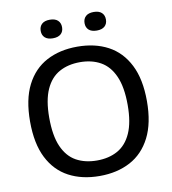

<svg xmlns="http://www.w3.org/2000/svg" viewBox="-99 -1015 992 1110"><g transform="rotate(-10 397.0 -460.0)"><path d="M397 9.5Q293.5 9.5 216.2 -31.5Q139 -72.5 96.5 -156.5Q54 -240.5 54 -370Q54 -499.5 96.8 -583.5Q139.5 -667.5 216.8 -708.5Q294 -749.5 397 -749.5Q500.5 -749.5 577.5 -708.5Q654.5 -667.5 697.2 -583.2Q740 -499 740 -370Q740 -241 697 -156.8Q654 -72.5 576.8 -31.5Q499.5 9.5 397 9.5ZM397 -81.5Q467 -81.5 518.5 -110.2Q570 -139 598.2 -202Q626.5 -265 626.5 -367Q626.5 -472 598 -536.2Q569.5 -600.5 518 -629.5Q466.5 -658.5 397 -658.5Q327.5 -658.5 275.8 -630Q224 -601.5 195.5 -538.5Q167 -475.5 167 -373Q167 -267.5 195.2 -203.2Q223.5 -139 275.2 -110.2Q327 -81.5 397 -81.5ZM526 -821.5Q495 -821.5 479 -836Q463 -850.5 463 -875.5Q463 -901 479 -915.8Q495 -930.5 526 -930.5Q556.5 -930.5 572.5 -915.8Q588.5 -901 588.5 -875.5Q588.5 -850.5 572.5 -836Q556.5 -821.5 526 -821.5ZM268 -821.5Q237.5 -821.5 221.5 -836Q205.5 -850.5 205.5 -875.5Q205.5 -901 221.5 -915.8Q237.5 -930.5 268 -930.5Q299 -930.5 315 -915.8Q331 -901 331 -875.5Q331 -850.5 315 -836Q299 -821.5 268 -821.5Z"/></g></svg>

Font: Encode Sans SemiExpanded SemiExpanded Medium
Style: Regular
Weight: 500
Width: 6
Designer: Multiple Designers
Foundry: Impallari Type
Version: Version 3.000; ttfautohint (v1.8.3) -l 8 -r 50 -G 200 -x 14 